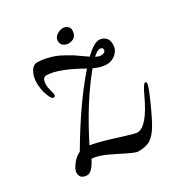

<svg xmlns="http://www.w3.org/2000/svg" viewBox="-172 -824 908 969"><g transform="rotate(-30 282.0 -340.0)"><path d="M460 -507Q460 -521 444 -521Q428 -521 403 -498Q420 -489 430 -489Q460 -489 460 -507ZM371 -674Q371 -623 320 -623Q307 -623 293.5 -632Q280 -641 280 -661Q280 -681 298.5 -693Q317 -705 333 -705Q349 -705 360 -696Q371 -687 371 -674ZM352 25Q336 25 253.5 -18Q171 -61 130 -61Q99 0 72 0Q29 0 29 -38Q29 -55 49.5 -82.5Q70 -110 97 -122Q221 -334 338 -467Q210 -540 143 -540Q118 -540 118 -497Q118 -485 124 -462.5Q130 -440 130 -436Q130 -424 118.5 -424Q107 -424 94.5 -458.5Q82 -493 82 -530Q82 -567 97 -593.5Q112 -620 136.5 -620Q161 -620 187 -614Q213 -608 232 -601Q251 -594 276.5 -579.5Q302 -565 314 -558Q358 -528 380 -512Q432 -562 462 -562Q482 -562 497.5 -549Q513 -536 513 -506.5Q513 -477 490 -456Q467 -435 435.5 -435Q404 -435 363 -454Q255 -324 155 -125Q202 -118 293 -89Q384 -60 397 -60Q454 -60 520 -203Q546 -260 558 -260Q564 -260 564 -247.5Q564 -235 530 -158.5Q496 -82 473.5 -45Q451 -8 426 8.5Q401 25 352 25Z"/></g></svg>

Font: Cookie
Style: Regular
Weight: 400
Designer: Ania Kruk
Foundry: Ania Kruk
Version: Version 1.004